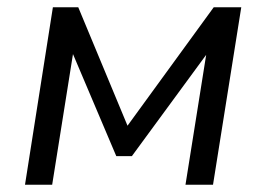

<svg xmlns="http://www.w3.org/2000/svg" viewBox="-20 -510 734 530"><path d="M49 0 126 -490H196L332 -163L570 -490H646L568 0H492L553 -383H567L344 -79H301L172 -383H185L124 0Z"/></svg>

Font: Nunito Sans 10pt
Style: Italic
Weight: 400
Italic angle: -9°
Designer: Vernon Adams
Foundry: Vernon Adams
Version: Version 3.101;gftools[0.9.27]